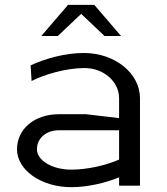

<svg xmlns="http://www.w3.org/2000/svg" viewBox="-20 -764 686 790"><path d="M150 -616H218L314 -707L410 -616H478L368 -744H260ZM470 -107.4C418.2 -84.6 341.5 -66 273 -66C195.2 -66 132 -103.6 132 -149.9C132 -195.2 169.8 -228 222 -228H470ZM556 0V-360C556 -462.7 452.5 -546 325 -546C248 -546 166.6 -523.3 106 -495L110 -430.8C160.6 -456.6 250 -484 328 -484C406.4 -484 470 -428.4 470 -360V-278L334.2 -294H222C122.2 -294 50 -233.5 50 -149.9C50 -63.8 149.9 6.1 273 6.1C340.1 6.1 411.9 -10.7 470 -34.3V0Z"/></svg>

Font: Resamitz
Style: Bold
Weight: 700
Designer: gluk
Foundry: gluk
Version: Version 0.047